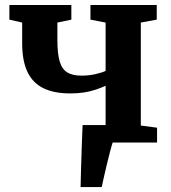

<svg xmlns="http://www.w3.org/2000/svg" viewBox="-20 -576 692 776"><path d="M305.7 180Q306.4 149.9 307.5 108.1Q308.6 66.3 310.3 19.8Q312.1 -26.7 313.8 -70.4H491.1L436.2 -2.3Q431.6 10.5 424.8 36.5Q418 62.5 411 92.1Q403.9 121.7 398.5 146Q393 170.4 391.2 180ZM323.1 0V-59.9L406.8 -68.6V-229.3Q387.9 -220.7 366.5 -213.6Q345.1 -206.4 320.1 -202.4Q295.2 -198.4 264.6 -198.4Q198.3 -198.4 155.2 -219.6Q112.1 -240.8 90.9 -285.6Q69.6 -330.4 69.6 -400.8V-484.8L17.9 -496.6V-555.7H268.4V-496.6L211.9 -484.8V-414.3Q211.9 -359.7 221.1 -328.2Q230.3 -296.7 251.6 -283.5Q272.8 -270.3 309.7 -270.3Q339.5 -270.3 366.3 -276.5Q393 -282.7 406.8 -289.4V-484.8L345.6 -496.6V-555.7H613.5V-496.6L549.1 -484.8V-68.6L614.8 -59.9V0Z"/></svg>

Font: Merriweather Light
Style: Regular
Weight: 300
Designer: Eben Sorkin
Foundry: Eben Sorkin
Version: Version 2.100